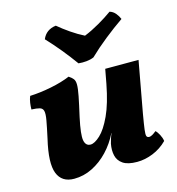

<svg xmlns="http://www.w3.org/2000/svg" viewBox="-108 -810 843 913"><g transform="rotate(-15 313.5 -354.0)"><path d="M146 9Q85 9 65 -42.5Q45 -94 72 -208Q84 -263 89.5 -294Q95 -325 91.5 -339Q88 -353 74 -357Q60 -361 34 -362Q34 -377 36.5 -394.5Q39 -412 45 -426Q95 -428 150 -439Q205 -450 245 -467Q259 -458 266.5 -448.5Q274 -439 274 -420Q274 -401 267 -365Q260 -329 246 -268Q228 -185 233.5 -156.5Q239 -128 263 -128Q283 -128 311 -154Q339 -180 365.5 -237Q392 -294 410 -388L423 -458H587L541 -206Q532 -154 529 -130Q526 -106 529 -98.5Q532 -91 542 -91Q554 -91 577 -110Q586 -102 594.5 -85.5Q603 -69 605 -54Q574 -23 534.5 -7Q495 9 456 9Q410 9 386.5 -7Q363 -23 357 -49.5Q351 -76 357 -107Q360 -118 363.5 -130Q367 -142 373 -155H372Q349 -108 314 -71Q279 -34 236 -12.5Q193 9 146 9ZM307 -516Q279 -555 247 -594Q215 -633 182 -668Q200 -711 249 -717Q275 -695 307 -673Q339 -651 371 -635Q408 -650 446 -672Q484 -694 513 -715Q530 -710 541.5 -696Q553 -682 559 -667Q514 -636 467 -598.5Q420 -561 383 -525Q367 -518 347 -516Q327 -514 307 -516Z"/></g></svg>

Font: Vollkorn ExtraBold
Style: Italic
Weight: 800
Italic angle: -11°
Designer: Friedrich Althausen
Foundry: Friedrich Althausen
Version: Version 5.000; ttfautohint (v1.8.3)